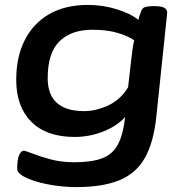

<svg xmlns="http://www.w3.org/2000/svg" viewBox="-20 -549 740 781"><path d="M291 212Q249 212 206 206Q163 200 128 189.5Q93 179 71.5 166Q50 153 50 138Q50 97 58.5 80.5Q67 64 75 64Q83 64 112 75.5Q141 87 185 99Q229 111 282 111Q354 111 396.5 94.5Q439 78 460 38Q481 -2 489 -73Q457 -37 401 -14.5Q345 8 283 8Q169 8 107.5 -53.5Q46 -115 46 -224Q46 -318 81 -386.5Q116 -455 181 -492Q246 -529 337 -529Q398 -529 454.5 -511.5Q511 -494 543 -468Q547 -485 553 -500Q558 -517 570.5 -520.5Q583 -524 601 -524H611Q662 -524 660 -496L616 -75Q605 30 569.5 93Q534 156 466 184Q398 212 291 212ZM323 -97Q370 -97 420 -120Q470 -143 501 -194L515 -316Q518 -340 520 -355Q522 -370 526 -385Q502 -402 459 -415Q416 -428 356 -428Q270 -428 222 -381Q174 -334 174 -231Q174 -97 323 -97Z"/></svg>

Font: Asap Expanded Expanded SemiBold
Style: Italic
Weight: 600
Width: 7
Italic angle: -6°
Designer: Pablo Cosgaya
Foundry: Omnibus-Type
Version: Version 3.001; ttfautohint (v1.8.4.7-5d5b)